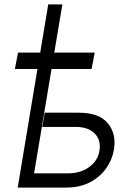

<svg xmlns="http://www.w3.org/2000/svg" viewBox="-20 -847 606 867"><path d="M407.7 -609.4 393.5 -535.5H212.7L133.9 -64.3H289.8Q343.8 -64.6 383 -93Q422.2 -121.4 429 -166.5Q437.1 -214.5 407.7 -244Q378.2 -273.4 325.3 -273.8H170.8L181.8 -338.1H335.6Q427.6 -338.1 466.8 -290.5Q506 -242.9 494.7 -172.2Q486.9 -125.7 459 -86.5Q431.1 -47.2 385.7 -23.6Q340.2 0 278.8 0H60L149.1 -535.5H47.2L61.4 -609.4H161.6L197.8 -827.1H261.7L225.1 -609.4Z"/></svg>

Font: Inter UI Light
Style: Italic
Weight: 300
Italic angle: 9.39999°
Designer: Rasmus Andersson
Foundry: rsms
Version: 3.2;8d6f07862